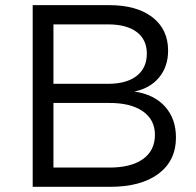

<svg xmlns="http://www.w3.org/2000/svg" viewBox="-20 -720 756 740"><path d="M627.9 -524.9Q627.9 -463.9 593.5 -421.9Q559.1 -379.9 498 -367.2Q574.2 -356 616.2 -309.1Q658.2 -262.2 658.2 -189.9Q658.2 -101.1 591.1 -50.5Q523.9 0 404.8 0H106V-700.2H400.9Q506.8 -700.2 567.4 -653.6Q627.9 -606.9 627.9 -524.9ZM545.9 -513.2Q545.9 -567.4 506.8 -596.7Q467.8 -626 397 -626H186V-397H397Q467.8 -397 506.8 -427.5Q545.9 -458 545.9 -513.2ZM577.1 -200.2Q577.1 -259.3 529.5 -291.7Q481.9 -324.2 397 -323.2H186V-74.2H397Q482.9 -73.2 530 -106.2Q577.1 -139.2 577.1 -200.2Z"/></svg>

Font: Argentum Sans Light
Style: Regular
Weight: 300
Designer: Julieta Ulanovsky (Modified by Cristiano Sobral)
Foundry: Julieta Ulanovsky
Version: Version 1.000; ttfautohint (v1.5.65-e2d9)